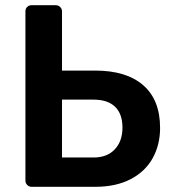

<svg xmlns="http://www.w3.org/2000/svg" viewBox="-20 -720 672 740"><path d="M102 0Q92 0 85 -7Q78 -14 78 -24V-676Q78 -687 85 -693.5Q92 -700 102 -700H194Q205 -700 212 -693Q219 -686 219 -676V-448H347Q467 -448 532 -391.5Q597 -335 597 -227Q597 -162 568.5 -110.5Q540 -59 483.5 -29.5Q427 0 347 0ZM341 -113Q393 -113 422.5 -144.5Q452 -176 452 -228Q452 -281 423.5 -308.5Q395 -336 341 -336H219V-113Z"/></svg>

Font: Rubik AZ
Style: Regular
Weight: 500
Designer: Hubert and Fischer
Foundry: Hubert & Fischer
Version: Version 2.000